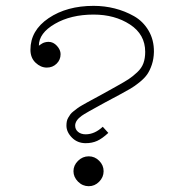

<svg xmlns="http://www.w3.org/2000/svg" viewBox="-20 -623 640 656"><path d="M505.9 -445.8Q505.4 -421.9 498.8 -402.1Q492.2 -382.3 482.9 -368.9Q473.6 -355.5 456.5 -341.8Q439.5 -328.1 426.5 -320.6Q413.6 -313 391.1 -300.8L338.9 -272.9Q270.5 -235.8 259.3 -227.5Q236.8 -211.4 236.8 -193.8Q236.8 -180.7 246.8 -172.4Q256.8 -164.1 272.9 -164.1Q303.2 -164.1 331.1 -189.9L350.1 -168.9Q329.1 -149.4 311.8 -141.6Q294.4 -133.8 272.9 -133.8Q244.6 -133.8 225.8 -152.8Q207 -171.9 207 -193.8Q207 -201.7 208.3 -208.3Q209.5 -214.8 213.4 -221.4Q217.3 -228 220.7 -232.7Q224.1 -237.3 231.9 -243.4Q239.7 -249.5 244.9 -253.4Q250 -257.3 261.5 -263.9Q272.9 -270.5 279.8 -274.2Q286.6 -277.8 301.8 -286.1Q316.9 -294.4 325.2 -298.8L377.9 -328.1Q405.3 -343.3 419.4 -352.5Q433.6 -361.8 448.7 -376Q463.9 -390.1 470 -407Q476.1 -423.8 476.1 -445.8Q476.1 -505.4 424.1 -539.3Q372.1 -573.2 299.8 -573.2Q222.2 -573.2 167.5 -541.5Q112.8 -509.8 112.8 -466.8Q113.3 -467.3 117.2 -470Q121.1 -472.7 124.3 -474.6Q127.4 -476.6 133.3 -478.3Q139.2 -480 146 -480Q162.1 -480 174.6 -466.3Q187 -452.6 187 -438Q187 -418.5 173.3 -405.3Q159.7 -392.1 140.1 -392.1Q119.1 -392.1 101.6 -408.7Q84 -425.3 84 -453.1Q84 -519 146.2 -561Q208.5 -603 299.8 -603Q336.9 -603 371.8 -594.2Q406.7 -585.4 437.7 -567.9Q468.8 -550.3 487.5 -518.6Q506.3 -486.8 505.9 -445.8ZM283.2 13.2Q262.2 13.2 246.6 -2.4Q231 -18.1 231 -38.1Q231 -58.1 246.6 -73.5Q262.2 -88.9 283.2 -88.9Q303.7 -88.9 318.8 -73.7Q334 -58.6 334 -38.1Q334 -17.6 318.8 -2.2Q303.7 13.2 283.2 13.2Z"/></svg>

Font: Compagnon Light
Style: Regular
Weight: 400
Designer: Juliette Duhe, Lea Pradine
Foundry: Velvetyne Type Foundry
Version: Version 1.000;PS 001.000;hotconv 1.0.88;makeotf.lib2.5.64775